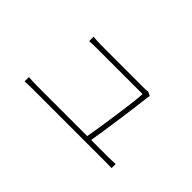

<svg xmlns="http://www.w3.org/2000/svg" viewBox="-43 -803 1085 1085"><g transform="rotate(45 500.0 -260.5)"><path d="M156 -68V-33C178 -34 198 -35 224 -35C272 -35 732 -35 793 -35C810 -35 834 -35 850 -34V-67C834 -66 809 -65 790 -65H656C670 -146 703 -378 711 -455C711 -461 713 -469 715 -475L689 -487C685 -485 676 -484 664 -484C601 -484 339 -484 313 -484C289 -484 274 -486 253 -488V-452C274 -453 287 -454 314 -454C340 -454 602 -454 678 -454C677 -396 638 -135 625 -65H224C198 -65 178 -66 156 -68Z"/></g></svg>

Font: Harano Aji Gothic KR ExtraLight
Style: Regular
Weight: 250
Foundry: Masamichi Hosoda
Version: HaranoAjiGothicKR-ExtraLight version 20220220;ttx 4.29.1